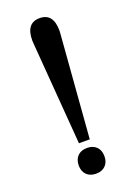

<svg xmlns="http://www.w3.org/2000/svg" viewBox="-139 -767 592 835"><g transform="rotate(-20 156.5 -350.0)"><path d="M94 -613 93 -629Q93 -710 156 -710Q219 -710 219 -629L218 -613L181 -140H131ZM97 -49Q97 -77 113 -93Q129 -109 157 -109Q184 -109 200 -93Q216 -77 216 -49Q216 -22 200 -6Q184 10 157 10Q129 10 113 -6Q97 -22 97 -49Z"/></g></svg>

Font: Trirong Medium
Style: Regular
Weight: 500
Designer: Katatrad Team
Foundry: CadsonDemak
Version: Version 1.001